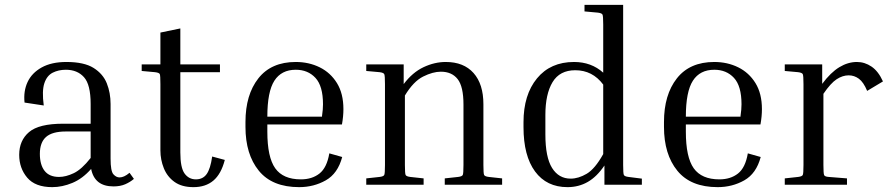

<svg xmlns="http://www.w3.org/2000/svg" viewBox="-20 -760 3653 790"><path d="M447 7Q369 7 355 -65Q320 -25 278 -7.5Q236 10 195 10Q125 10 92 -29Q59 -68 59 -123Q59 -182 99.5 -216.5Q140 -251 240 -251H353V-332Q353 -412 325.5 -442.5Q298 -473 251 -473Q221 -473 197 -461Q173 -449 162.5 -417.5Q152 -386 160 -326L81 -338Q76 -385 93.5 -422.5Q111 -460 151.5 -482.5Q192 -505 253 -505Q326 -505 365 -480.5Q404 -456 419.5 -417Q435 -378 435 -332V-107Q435 -56 446.5 -43Q458 -30 472 -30Q481 -30 491 -34.5Q501 -39 513 -49L531 -24Q516 -11 495.5 -2Q475 7 447 7ZM223 -32Q251 -32 283.5 -47.5Q316 -63 353 -110V-219H251Q195 -219 169.5 -196.5Q144 -174 144 -127Q144 -82 163.5 -57Q183 -32 223 -32Z M905 -102Q890 -44 858 -17Q826 10 776 10Q728 10 698 -11.5Q668 -33 654 -68Q640 -103 640 -141V-414Q640 -449 637.5 -455Q635 -461 618 -463L563 -468V-495H640V-626L722 -643V-495H885V-463H722V-133Q722 -70 739.5 -46Q757 -22 786 -22Q815 -22 830.5 -44Q846 -66 853 -116Z M1388 -114Q1370 -46 1320.5 -18Q1271 10 1211 10Q1100 10 1045 -57.5Q990 -125 990 -238V-258Q990 -370 1043 -437.5Q1096 -505 1197 -505Q1251 -505 1295.5 -483Q1340 -461 1366.5 -418Q1393 -375 1393 -311Q1393 -281 1387 -248H1080V-218Q1080 -113 1112.5 -67.5Q1145 -22 1218 -22Q1264 -22 1294.5 -46Q1325 -70 1335 -129ZM1197 -473Q1138 -473 1109 -428Q1080 -383 1080 -280H1305V-283Q1307 -296 1308 -308.5Q1309 -321 1309 -331Q1309 -406 1278 -439.5Q1247 -473 1197 -473Z M2046 -26V0H1810V-26L1865 -32Q1881 -34 1884 -40Q1887 -46 1887 -81V-330Q1887 -404 1863 -434.5Q1839 -465 1794 -465Q1761 -465 1721 -445Q1681 -425 1646 -367V-81Q1646 -46 1649 -40Q1652 -34 1668 -32L1723 -26V0H1487V-26L1542 -32Q1558 -34 1561 -40Q1564 -46 1564 -81V-414Q1564 -449 1561 -455Q1558 -461 1542 -463L1487 -468V-495H1641V-414Q1677 -462 1722.5 -483.5Q1768 -505 1814 -505Q1888 -505 1928.5 -459.5Q1969 -414 1969 -331V-81Q1969 -46 1972 -40Q1975 -34 1991 -32Z M2621 -25V0H2467V-79Q2436 -33 2398.5 -11.5Q2361 10 2315 10Q2229 10 2181.5 -54.5Q2134 -119 2134 -237V-257Q2134 -370 2189.5 -437.5Q2245 -505 2342 -505Q2413 -505 2462 -461V-659Q2462 -694 2459 -700Q2456 -706 2440 -708L2385 -713V-740H2544V-81Q2544 -46 2547 -40Q2550 -34 2566 -32ZM2224 -207Q2224 -113 2251.5 -69Q2279 -25 2328 -25Q2360 -25 2394 -45Q2428 -65 2462 -126V-412Q2418 -471 2347 -471Q2283 -471 2253.5 -422Q2224 -373 2224 -287Z M3110 -114Q3092 -46 3042.5 -18Q2993 10 2933 10Q2822 10 2767 -57.5Q2712 -125 2712 -238V-258Q2712 -370 2765 -437.5Q2818 -505 2919 -505Q2973 -505 3017.5 -483Q3062 -461 3088.5 -418Q3115 -375 3115 -311Q3115 -281 3109 -248H2802V-218Q2802 -113 2834.5 -67.5Q2867 -22 2940 -22Q2986 -22 3016.5 -46Q3047 -70 3057 -129ZM2919 -473Q2860 -473 2831 -428Q2802 -383 2802 -280H3027V-283Q3029 -296 3030 -308.5Q3031 -321 3031 -331Q3031 -406 3000 -439.5Q2969 -473 2919 -473Z M3209 -468V-495H3363V-415Q3398 -462 3433.5 -483.5Q3469 -505 3506 -505Q3538 -505 3566 -486Q3594 -467 3613 -425L3548 -386Q3533 -422 3514 -436Q3495 -450 3472 -450Q3447 -450 3422.5 -434Q3398 -418 3368 -374V-81Q3368 -46 3371 -39.5Q3374 -33 3390 -32L3465 -26V0H3209V-26L3264 -32Q3280 -34 3283 -40Q3286 -46 3286 -81V-414Q3286 -449 3283 -455Q3280 -461 3264 -463Z"/></svg>

Font: Inria Serif
Style: Regular
Weight: 400
Designer: Black Foundry Team
Foundry: Black Foundry
Version: Version 1.000; ttfautohint (v1.8.3)